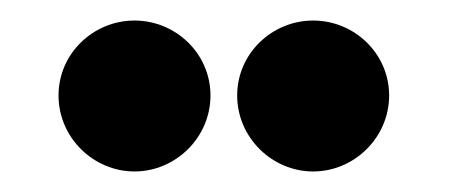

<svg xmlns="http://www.w3.org/2000/svg" viewBox="-20 -711 437 187"><path d="M37 -618C37 -577 71 -544 111 -544C151 -544 185 -577 185 -618C185 -659 151 -691 111 -691C71 -691 37 -659 37 -618ZM211 -618C211 -577 245 -544 285 -544C325 -544 359 -577 359 -618C359 -659 325 -691 285 -691C245 -691 211 -659 211 -618Z"/></svg>

Font: Charger EcoBold
Style: Bold
Weight: 1000
Designer: Jasper
Foundry: Cannot Into Space Fonts
Version: Version 1.1